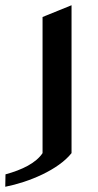

<svg xmlns="http://www.w3.org/2000/svg" viewBox="-76 -615 371 730"><path d="M85.8 -550.4V-32.8C60.9 4.5 9.1 30.4 -55.1 47.9C-55.4 63.6 -55.7 79.3 -56 95.1C33.6 77.5 145.5 30.9 196 -32.8V-595.1Z"/></svg>

Font: Novoposelensky
Style: Regular
Weight: 400
Designer: Sasha Pavljenko
Version: Version 1.002;Fontself Maker 3.5.4